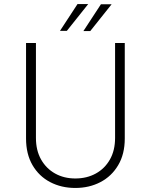

<svg xmlns="http://www.w3.org/2000/svg" viewBox="-20 -923 747 951"><path d="M158 -240Q158 -178 183.5 -133Q209 -88 253 -63.5Q297 -39 353 -39Q410 -39 454.5 -63.5Q499 -88 524.5 -133Q550 -178 550 -240V-710H598V-237Q598 -160 565.5 -105Q533 -50 477.5 -21Q422 8 353 8Q284 8 228.5 -21Q173 -50 141 -105Q109 -160 109 -237V-710H158ZM417 -903 311 -770H277L364 -903ZM533 -902 427 -769H393L480 -902Z"/></svg>

Font: Synthetic Light
Style: Regular
Weight: 300
Designer: Santiago Orozco
Foundry: Typemade
Version: Version 2.000; ttfautohint (v1.8.4.7-5d5b)